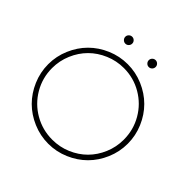

<svg xmlns="http://www.w3.org/2000/svg" viewBox="-216 -1019 1218 1218"><g transform="rotate(45 392.5 -410.5)"><path d="M478.3 -786.1Q469.2 -795.4 469.2 -808.1Q469.2 -820.8 478.3 -829.8Q487.3 -838.9 500 -838.9Q512.7 -838.9 521.7 -829.8Q530.8 -820.8 530.8 -808.1Q530.8 -795.4 521.7 -786.1Q512.7 -776.9 500 -776.9Q487.3 -776.9 478.3 -786.1ZM268.1 -786.1Q258.8 -795.4 258.8 -808.1Q258.8 -820.8 268.1 -829.8Q277.3 -838.9 290 -838.9Q302.7 -838.9 311.8 -829.8Q320.8 -820.8 320.8 -808.1Q320.8 -795.4 311.8 -786.1Q302.7 -776.9 290 -776.9Q277.3 -776.9 268.1 -786.1ZM70.8 -338.9Q70.8 -251.5 114 -177.5Q157.2 -103.5 231.2 -60.8Q305.2 -18.1 393.1 -18.1Q459 -18.1 518.3 -43.2Q577.6 -68.4 620.6 -111.3Q663.6 -154.3 688.7 -213.6Q713.9 -272.9 713.9 -338.9Q713.9 -426.8 671.1 -500.7Q628.4 -574.7 554.4 -617.9Q480.5 -661.1 393.1 -661.1Q327.6 -661.1 267.8 -635.7Q208 -610.4 164.8 -567.1Q121.6 -523.9 96.2 -464.1Q70.8 -404.3 70.8 -338.9ZM254.6 -667.5Q320.8 -695.8 393.1 -695.8Q465.3 -695.8 531.5 -667.5Q597.7 -639.2 645.5 -591.3Q693.4 -543.5 721.7 -477.3Q750 -411.1 750 -338.9Q750 -266.6 721.7 -200.4Q693.4 -134.3 645.5 -86.4Q597.7 -38.6 531.5 -10.3Q465.3 18.1 393.1 18.1Q320.8 18.1 254.6 -10.3Q188.5 -38.6 140.6 -86.4Q92.8 -134.3 64.5 -200.4Q36.1 -266.6 36.1 -338.9Q36.1 -411.1 64.5 -477.3Q92.8 -543.5 140.6 -591.3Q188.5 -639.2 254.6 -667.5Z"/></g></svg>

Font: RawengulkPcs
Style: Regular
Weight: 400
Version: Version 0.92